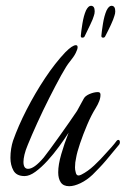

<svg xmlns="http://www.w3.org/2000/svg" viewBox="-20 -640 434 663"><path d="M219 3Q199 3 190 -10Q181 -23 181 -45Q181 -71 191.5 -107.5Q202 -144 217 -182Q203 -160 184 -134Q165 -108 144 -85Q123 -62 102.5 -47Q82 -32 65 -32Q37 -32 26.5 -51Q16 -70 16 -95Q16 -111 18.5 -126.5Q21 -142 25 -154Q43 -205 72 -261.5Q101 -318 135.5 -370Q170 -422 206 -460Q230 -484 242 -484Q248 -484 248 -477Q248 -470 241.5 -457Q235 -444 221 -427Q210 -414 191 -379.5Q172 -345 150 -301.5Q128 -258 108.5 -215Q89 -172 76 -140Q68 -121 64.5 -106Q61 -91 61 -81Q61 -57 77 -57Q98 -57 131 -96Q139 -106 154 -126.5Q169 -147 186.5 -171.5Q204 -196 220 -219Q236 -242 246 -257L269 -299Q274 -309 289.5 -315.5Q305 -322 318 -322Q327 -322 327 -313Q327 -302 322.5 -290.5Q318 -279 310 -266Q295 -242 281 -209Q267 -176 256.5 -145Q246 -114 243 -96Q239 -79 239 -62Q239 -58 239.5 -54Q240 -50 241 -47Q243 -34 251 -34Q255 -34 261 -37Q283 -48 305 -68.5Q327 -89 347 -112Q357 -123 366 -133Q375 -143 383 -154Q386 -157 388 -157Q394 -157 394 -149Q394 -143 390 -139L346 -86Q335 -73 323 -60.5Q311 -48 300 -37Q280 -18 258 -7.5Q236 3 219 3ZM336 -510Q330 -510 330 -516Q331 -530 335.5 -558Q340 -586 348 -604Q356 -620 365 -620Q378 -620 378 -601Q378 -593 375 -585Q372 -574 363 -554.5Q354 -535 343 -514Q341 -510 336 -510ZM264 -510Q259 -510 259 -516Q260 -530 264.5 -558Q269 -586 277 -604Q285 -620 294 -620Q307 -620 307 -601Q307 -593 304 -585Q301 -574 291.5 -554.5Q282 -535 272 -514Q270 -510 264 -510Z"/></svg>

Font: Birthstone Bounce
Style: Regular
Weight: 400
Designer: Robert E. Leuschke
Foundry: Rob Leuschke
Version: Version 1.010; ttfautohint (v1.8.3)